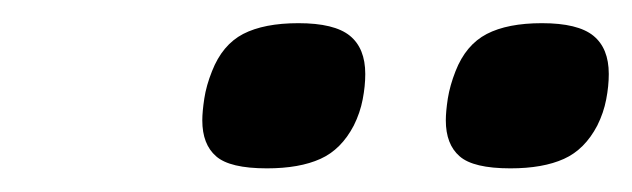

<svg xmlns="http://www.w3.org/2000/svg" viewBox="-20 -718 540 164"><path d="M292 -654.8Q292 -644.5 289.8 -633.1Q287.6 -621.6 282.2 -610.8Q271.5 -590.3 253.7 -582.3Q235.8 -574.2 208 -574.2Q176.3 -574.2 164.6 -584.5Q152.8 -594.7 152.8 -615.2Q152.8 -622.6 154.5 -633.8Q156.2 -645 161.1 -657.2Q169.9 -679.7 187.7 -689Q205.6 -698.2 234.9 -698.2Q265.6 -698.2 278.8 -687.5Q292 -676.8 292 -654.8ZM500 -654.8Q500 -644.5 497.8 -633.1Q495.6 -621.6 490.2 -610.8Q479.5 -590.3 461.7 -582.3Q443.8 -574.2 416 -574.2Q384.3 -574.2 372.6 -584.5Q360.8 -594.7 360.8 -615.2Q360.8 -622.6 362.5 -633.8Q364.3 -645 369.1 -657.2Q377.9 -679.7 395.8 -689Q413.6 -698.2 442.9 -698.2Q473.6 -698.2 486.8 -687.5Q500 -676.8 500 -654.8Z"/></svg>

Font: Clear Sans
Style: Bold Italic
Weight: 700
Italic angle: -12°
Foundry: Intel Corporation
Version: Version 1.00